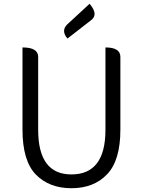

<svg xmlns="http://www.w3.org/2000/svg" viewBox="-20 -983 756 1016"><path d="M169 -60Q99 -133 99 -297V-732Q182 -732 182 -682V-296Q182 -60 358 -60Q538 -60 538 -296V-732Q617 -732 617 -682V-297Q617 -133 546 -60Q476 13 358 13Q240 13 169 -60ZM337 -779Q301 -821 337 -855L454 -963Q502 -907 463 -877Z"/></svg>

Font: Swei Half Moon CJK TC
Style: DemiLight
Weight: 350
Version: Version 2.125